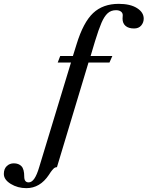

<svg xmlns="http://www.w3.org/2000/svg" viewBox="-215 -731 767 998"><path d="M532 -634Q532 -614 519 -598.5Q506 -583 482 -583Q453 -583 437.5 -596.5Q422 -610 422 -634L423 -652Q423 -664 413.5 -671Q404 -678 388 -678Q362 -678 344.5 -662Q327 -646 312.5 -612.5Q298 -579 279 -517L256 -440H369L354 -406H245L81 138Q71 138 63.5 145.5Q56 153 48.5 163.5Q41 174 39 178Q-7 247 -78 247Q-123 247 -159 225Q-195 203 -195 173Q-195 147 -180 132.5Q-165 118 -143 118Q-118 118 -103.5 133Q-89 148 -89 187Q-89 217 -66 217Q-50 217 -36.5 197.5Q-23 178 -11 137L154 -406H85L98 -440H164L183 -501Q218 -615 269 -663Q320 -711 402 -711Q462 -711 497 -689Q532 -667 532 -634Z"/></svg>

Font: Ibarra Real Nova SemiBold
Style: Italic
Weight: 600
Italic angle: -22°
Designer: Jose Maria Ribagorda & Octavio Pardo
Foundry: Octavio Pardo
Version: Version 1.014